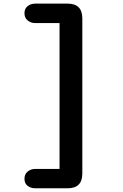

<svg xmlns="http://www.w3.org/2000/svg" viewBox="-20 -790 659 1032"><path d="M169 222Q146 222 128.8 209.2Q111.5 196.5 111.5 171Q111.5 146 128.8 132Q146 118 169 118H300V-666H169Q146 -666 128.8 -680Q111.5 -694 111.5 -719Q111.5 -744 128.8 -757.2Q146 -770.5 169 -770.5H343.5Q422.5 -770.5 422.5 -691V143Q422.5 222 343.5 222Z"/></svg>

Font: Sono ExtraLight Monospace SemiBold
Style: Regular
Weight: 600
Version: Version 2.112